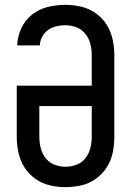

<svg xmlns="http://www.w3.org/2000/svg" viewBox="-20 -763 540 791"><path d="M250 8Q283 8 315.5 0.5Q348 -7 375 -26.5Q402 -46 420 -74Q438 -102 444.5 -134.5Q451 -167 451 -200V-535Q451 -568 444 -600.5Q437 -633 419.5 -661Q402 -689 374.5 -708.5Q347 -728 314.5 -735.5Q282 -743 249 -743Q213 -743 177.5 -734.5Q142 -726 112.5 -703Q83 -680 67.5 -646Q52 -612 51 -576H144Q145 -601 160.5 -622Q176 -643 200 -651Q224 -659 249 -659Q273 -659 295 -650.5Q317 -642 332 -623Q347 -604 352.5 -581.5Q358 -559 358 -535V-410H49V-200Q49 -167 56 -134.5Q63 -102 80.5 -74Q98 -46 125.5 -26.5Q153 -7 185 0.5Q217 8 250 8ZM250 -76Q227 -76 204.5 -84.5Q182 -93 167.5 -112Q153 -131 147.5 -154Q142 -177 142 -200V-326H358V-200Q358 -177 352.5 -154Q347 -131 332.5 -112Q318 -93 295.5 -84.5Q273 -76 250 -76Z"/></svg>

Font: Iosevka SS08 Medium
Style: Regular
Weight: 500
Monospace: yes
Designer: Belleve Invis
Foundry: Belleve Invis
Version: Version 3.4.3; ttfautohint (v1.8.3)